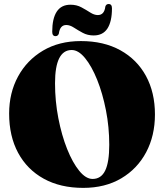

<svg xmlns="http://www.w3.org/2000/svg" viewBox="-20 -920 817 956"><path d="M382.5 -715.5Q496.5 -715.5 579.2 -669.8Q662 -624 706.8 -541.8Q751.5 -459.5 751.5 -350Q751.5 -244.5 707.8 -162Q664 -79.5 583.8 -32Q503.5 15.5 394.5 15.5Q280.5 15.5 197.8 -30.2Q115 -76 70.2 -159Q25.5 -242 25.5 -354.5Q25.5 -457.5 69.8 -539Q114 -620.5 194.2 -668Q274.5 -715.5 382.5 -715.5ZM524 -199Q524 -287 507.5 -371Q491 -455 463.8 -522.8Q436.5 -590.5 403.5 -630.8Q370.5 -671 337 -671Q254 -671 254 -505.5Q254 -416.5 270.5 -331.5Q287 -246.5 314.2 -178.2Q341.5 -110 374.5 -69.5Q407.5 -29 441 -29Q483.5 -29 503.8 -70.8Q524 -112.5 524 -199ZM446.5 -743.5Q416 -743.5 392 -756.5Q368 -769.5 348 -782.5Q328 -795.5 310 -795.5Q278.5 -795.5 273 -752.5Q268.5 -740 256.5 -740Q240 -740 240 -762Q240 -827.5 262.5 -862Q285 -896.5 331 -896.5Q361.5 -896.5 385.5 -883.5Q409.5 -870.5 429.2 -857.8Q449 -845 467 -845Q499.5 -845 504.5 -887.5Q508.5 -900 521 -900Q537.5 -900 537.5 -878.5Q537.5 -813 515 -778.2Q492.5 -743.5 446.5 -743.5Z"/></svg>

Font: Fraunces 72pt S000 Black
Style: Regular
Weight: 900
Version: Version 1.000; ttfautohint (v1.8.3)